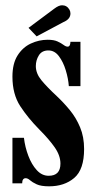

<svg xmlns="http://www.w3.org/2000/svg" viewBox="-20 -678 356 710"><path d="M161.5 11Q131.5 11 115.5 3.5Q99.5 -4 91 -11.5Q82.5 -19 75 -19Q62 -19 62 0H26V-168.5H68.5Q72.5 -134 84.8 -101.8Q97 -69.5 116 -48.8Q135 -28 160 -28Q203.5 -28 203.5 -73Q203.5 -102.5 182.5 -132.8Q161.5 -163 125.5 -199Q84 -241 55 -285.2Q26 -329.5 26 -394.5Q26 -443 45 -473Q64 -503 94 -517Q124 -531 156.5 -531Q179.5 -531 193.2 -524.5Q207 -518 215.2 -511.8Q223.5 -505.5 230 -505.5Q240 -505.5 240.5 -523.5H277.5V-359.5H234.5Q232.5 -387.5 223.2 -418Q214 -448.5 198 -470Q182 -491.5 159 -491.5Q135 -491.5 123.8 -473.5Q112.5 -455.5 112.5 -433.5Q112.5 -406.5 133.2 -381.2Q154 -356 190 -322.5Q215.5 -298.5 238.5 -270.5Q261.5 -242.5 276.2 -207.2Q291 -172 291 -127Q291 -51 254.5 -20Q218 11 161.5 11ZM115.5 -543.5 85.5 -575 181.5 -646.5Q197.5 -658.5 209.5 -658.5Q227.5 -658.5 237 -642Q240.5 -635.5 240.5 -628Q240.5 -607 214 -596Z"/></svg>

Font: Imbue 10pt ExtraBold
Style: Regular
Weight: 800
Designer: Tyler Finck
Foundry: Etcetera Type Company
Version: Version 1.102; ttfautohint (v1.8.3)